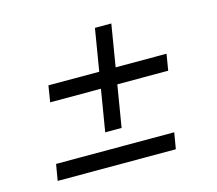

<svg xmlns="http://www.w3.org/2000/svg" viewBox="-79 -643 786 696"><g transform="rotate(-15 314.5 -295.5)"><path d="M56.6 -45.4 66.9 -106.4H510.3L500 -45.4ZM104 -327.6 113.8 -388.7H557.1L546.9 -327.6ZM268.6 -170.9 330.6 -546.4H392.1L330.1 -170.9Z"/></g></svg>

Font: Inter 24pt Light
Style: Italic
Weight: 300
Italic angle: -9.3988°
Designer: Rasmus Andersson
Foundry: rsms
Version: Version 4.001;git-66647c0bb